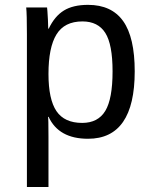

<svg xmlns="http://www.w3.org/2000/svg" viewBox="-20 -559 640 787"><path d="M532.2 -266.6Q532.2 9.8 340.8 9.8Q220.7 9.8 179.2 -80.1H176.8Q178.7 -76.2 178.7 1V207.5H90.3V-418.9Q90.3 -502 87.4 -528.3H172.9Q173.3 -526.4 174.3 -513.9Q175.3 -501.5 176.5 -477.3Q177.7 -453.1 177.7 -441.4H179.7Q204.1 -492.7 241.9 -515.9Q279.8 -539.1 340.8 -539.1Q437.5 -539.1 484.9 -472.4Q532.2 -405.8 532.2 -266.6ZM441.4 -266.6Q441.4 -377 411.6 -424.1Q381.8 -471.2 317.9 -471.2Q244.1 -471.2 211.4 -417.7Q178.7 -364.3 178.7 -255.9Q178.7 -151.9 211.4 -103.5Q244.1 -55.2 316.9 -55.2Q381.8 -55.2 411.6 -104.5Q441.4 -153.8 441.4 -266.6Z"/></svg>

Font: Cousine
Style: Regular
Weight: 400
Monospace: yes
Designer: Steve Matteson
Foundry: Ascender Corporation
Version: Version 1.20